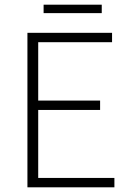

<svg xmlns="http://www.w3.org/2000/svg" viewBox="-20 -799 555 819"><path d="M97 0V-659H458V-619H143V-370H407V-330H143V-40H468V0ZM166 -743V-779H414V-743Z"/></svg>

Font: Source Sans 3 Light
Style: Regular
Weight: 300
Designer: Paul D. Hunt
Foundry: Adobe
Version: Version 3.052;hotconv 1.1.0;makeotfexe 2.6.0